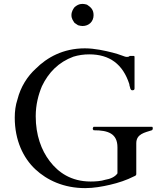

<svg xmlns="http://www.w3.org/2000/svg" viewBox="-20 -956 831 989"><path d="M650 -506C650 -500 655 -491 660 -491H662C668 -491 673 -493 673 -500V-663C673 -666 672 -667 670 -668H649C648 -667 646 -667 646 -666C642 -664 642 -663 636 -663H630C628 -663 621 -665 608 -670C595 -675 579 -680 560 -685C520 -695 468 -707 417 -707C305 -707 222 -660 164 -602C121 -563 86 -508 70 -444C60 -414 56 -383 56 -350C56 -233 100 -142 162 -84C222 -28 308 13 419 13C463 13 507 5 546 -4C590 -14 634 -29 669 -47C676 -50 682 -52 682 -59V-218C682 -266 725 -273 762 -285C765 -286 767 -290 767 -294C767 -296 767 -298 766 -300C766 -302 765 -303 762 -303H464C462 -303 460 -302 460 -300C458 -297 458 -295 458 -294C458 -291 458 -289 460 -288C460 -286 462 -285 464 -285C537 -285 585 -268 585 -197V-63C573 -45 548 -34 522 -30C501 -23 472 -21 447 -21C346 -21 280 -68 236 -126C193 -182 164 -260 164 -357C164 -417 178 -469 196 -512C230 -583 282 -636 358 -664C384 -672 411 -676 440 -676C545 -676 613 -625 646 -523C646 -519 648 -510 650 -506ZM462 -878C462 -908 446 -920 428 -932C420 -934 413 -936 405 -936C386 -936 375 -928 364 -919C357 -910 348 -896 348 -878C348 -859 357 -849 364 -838L382 -826C390 -824 397 -822 405 -822C438 -822 462 -845 462 -878Z"/></svg>

Font: fbb
Style: Regular
Weight: 400
Designer: David J. Perry, Michael Sharpe
Version: Version 1.045